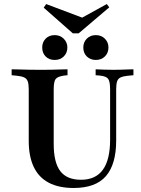

<svg xmlns="http://www.w3.org/2000/svg" viewBox="-20 -911 694 942"><path d="M121 -369.4V-472.6Q121 -498.4 116.1 -511.7Q111.3 -525 98.8 -531Q86.3 -537.1 62.1 -539.5L37.1 -541.9V-571Q52.4 -571 74.6 -570.2Q96.8 -569.4 122.2 -569Q147.6 -568.5 171.8 -568.5H181.5H191.1Q212.9 -568.5 235.5 -569Q258.1 -569.4 277.8 -570.2Q297.6 -571 311.3 -571V-541.9L294.4 -540.3Q262.1 -535.5 252.8 -523Q243.5 -510.5 243.5 -472.6V-369.4ZM341.1 11.3Q268.5 11.3 219.4 -14.5Q170.2 -40.3 145.6 -91.9Q121 -143.5 121 -219.4V-369.4H243.5V-204.8Q243.5 -113.7 275.8 -71.4Q308.1 -29 377.4 -29Q449.2 -29 484.7 -78.2Q520.2 -127.4 520.2 -225V-369.4H550V-221.8Q550 -104.8 499.6 -46.8Q449.2 11.3 341.1 11.3ZM520.2 -369.4V-472.6Q520.2 -510.5 510.9 -523.8Q501.6 -537.1 469.4 -540.3L449.2 -541.9V-571Q464.5 -570.2 488.3 -569.4Q512.1 -568.5 534.7 -568.5Q552.4 -568.5 571 -569Q589.5 -569.4 606.5 -570.2Q623.4 -571 634.7 -571V-541.9L608.1 -539.5Q583.9 -537.1 571.4 -531Q558.9 -525 554.4 -511.3Q550 -497.6 550 -472.6V-369.4ZM248.4 -616.9Q221 -616.9 204 -633.9Q187.1 -650.8 187.1 -678.2Q187.1 -704 204 -721.4Q221 -738.7 248.4 -738.7Q275 -738.7 292.7 -721Q310.5 -703.2 310.5 -678.2Q310.5 -651.6 293.1 -634.3Q275.8 -616.9 248.4 -616.9ZM450 -616.9Q423.4 -616.9 406 -633.9Q388.7 -650.8 388.7 -678.2Q388.7 -704 406 -721.4Q423.4 -738.7 450 -738.7Q477.4 -738.7 494.8 -721Q512.1 -703.2 512.1 -678.2Q512.1 -651.6 494.8 -634.3Q477.4 -616.9 450 -616.9ZM504 -891.1 516.1 -875 366.1 -747.6H337.1L194.4 -873.4L206.5 -891.1L416.1 -812.1L346 -804Z"/></svg>

Font: Playfair 5pt SemiExpanded Light
Style: Bold
Weight: 700
Version: Version 2.203